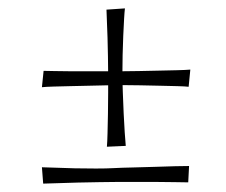

<svg xmlns="http://www.w3.org/2000/svg" viewBox="-20 -537 540 458"><path d="M280 -189 235 -187Q236 -198 236.5 -219Q237 -240 237.5 -265Q238 -290 238 -315.5Q238 -341 238 -361Q238 -380 237.5 -402.5Q237 -425 236.5 -447Q236 -469 235 -487Q234 -505 234 -514L278 -517Q277 -509 276 -491.5Q275 -474 274 -451.5Q273 -429 272.5 -405.5Q272 -382 272 -362Q272 -341 273 -316Q274 -291 275 -266.5Q276 -242 277.5 -221.5Q279 -201 280 -189ZM83 -99 80 -138Q91 -138 112 -137Q133 -136 158.5 -135.5Q184 -135 209 -135Q234 -135 252 -136Q270 -137 296 -137.5Q322 -138 349 -139Q376 -140 398 -140.5Q420 -141 431 -141L429 -102Q419 -102 398 -102.5Q377 -103 352 -103Q327 -103 302.5 -103Q278 -103 260 -103Q243 -103 217.5 -102.5Q192 -102 165.5 -101.5Q139 -101 116.5 -100Q94 -99 83 -99ZM80 -329 84 -368Q93 -368 110 -367.5Q127 -367 148.5 -367Q170 -367 192.5 -367Q215 -367 235 -367Q255 -367 270 -367Q287 -367 310.5 -367.5Q334 -368 358 -368.5Q382 -369 402.5 -369.5Q423 -370 434 -371L430 -330Q422 -331 403.5 -331.5Q385 -332 361.5 -332.5Q338 -333 314 -333.5Q290 -334 271 -334Q256 -334 235.5 -333.5Q215 -333 192 -332.5Q169 -332 147 -331.5Q125 -331 107.5 -330.5Q90 -330 80 -329Z"/></svg>

Font: Truculenta Thin
Style: Regular
Weight: 250
Version: Version 1.002